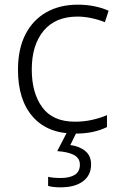

<svg xmlns="http://www.w3.org/2000/svg" viewBox="-20 -562 516 822"><path d="M301 10Q184 10 120.5 -62Q57 -134 57 -263Q57 -353 89 -415Q121 -477 178.5 -509.5Q236 -542 313 -542Q351 -542 385 -535Q419 -528 445 -516L429 -467Q402 -478 371 -484.5Q340 -491 312 -491Q217 -491 166.5 -430Q116 -369 116 -264Q116 -164 161 -102.5Q206 -41 301 -41Q340 -41 375 -49Q410 -57 438 -69V-18Q412 -5 378.5 2.5Q345 10 301 10ZM370 142Q370 188 335.5 214Q301 240 240 240Q206 240 186 234V195Q206 200 241 200Q278 200 300 186.5Q322 173 322 143Q322 115 296.5 101.5Q271 88 225 85L269 0H310L281 59Q320 64 345 84.5Q370 105 370 142Z"/></svg>

Font: Noto Sans Arabic UI Lt
Style: Regular
Weight: 300
Designer: Monotype Design Team, Nadine Chahine and Nizar Qandah
Foundry: Monotype Imaging Inc.
Version: Version 2.010; ttfautohint (v1.8.4.7-5d5b)